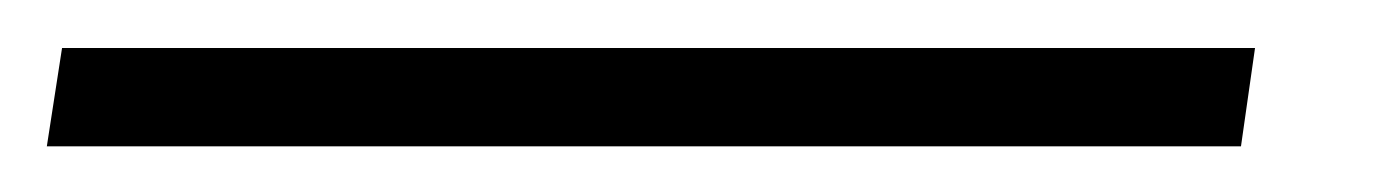

<svg xmlns="http://www.w3.org/2000/svg" viewBox="-75 24 595 82"><path d="M461 44.5 455 86.5H-55L-48.5 44.5Z"/></svg>

Font: Merriweather 28pt Medium
Style: Italic
Weight: 500
Italic angle: -7.8°
Version: Version 2.101